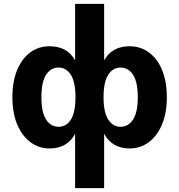

<svg xmlns="http://www.w3.org/2000/svg" viewBox="-20 -756 926 992"><path d="M368 216V-64Q327 11 236 11Q180 11 136.5 -22Q93 -55 68.5 -114Q44 -173 44 -254Q44 -335 68.5 -394Q93 -453 136 -485Q179 -517 236 -517Q328 -517 368 -444V-736H518V-444Q558 -517 650 -517Q706 -517 749.5 -485Q793 -453 817.5 -394Q842 -335 842 -254Q842 -173 817.5 -114Q793 -55 749.5 -22Q706 11 650 11Q559 11 518 -65V216ZM283 -101Q323 -101 346.5 -138.5Q370 -176 370 -254Q370 -332 346 -369.5Q322 -407 282 -407Q242 -407 218 -369.5Q194 -332 194 -254Q194 -176 218 -138.5Q242 -101 283 -101ZM603 -101Q643 -101 667.5 -138.5Q692 -176 692 -254Q692 -332 667.5 -369.5Q643 -407 603 -407Q563 -407 539 -369.5Q515 -332 515 -254Q515 -176 539 -138.5Q563 -101 603 -101Z"/></svg>

Font: Mulish ExtraBold
Style: Regular
Weight: 800
Designer: Vernon Adams
Foundry: Vernon Adams
Version: Version 3.603; ttfautohint (v1.8.3)